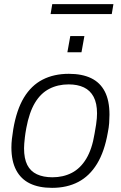

<svg xmlns="http://www.w3.org/2000/svg" viewBox="-20 -894 584 926"><path d="M231 12Q168 12 124.5 -9Q81 -30 58 -73.5Q35 -117 35 -183Q35 -203 37.5 -224.5Q40 -246 44 -271Q60 -365 95.5 -423.5Q131 -482 185.5 -510Q240 -538 312 -538Q376 -538 419.5 -517Q463 -496 485.5 -452.5Q508 -409 508 -341Q508 -322 506.5 -300.5Q505 -279 500 -255Q484 -163 448 -104Q412 -45 357.5 -16.5Q303 12 231 12ZM233 -39Q285 -39 326.5 -60.5Q368 -82 396 -128.5Q424 -175 436 -249Q441 -276 443.5 -293.5Q446 -311 447 -323.5Q448 -336 448 -347Q448 -396 431.5 -427Q415 -458 384.5 -472.5Q354 -487 311 -487Q259 -487 217.5 -465.5Q176 -444 148.5 -398Q121 -352 107 -277Q102 -250 100 -232Q98 -214 97 -201.5Q96 -189 96 -179Q96 -129 111.5 -98.5Q127 -68 158 -53.5Q189 -39 233 -39ZM305 -642 319 -720H387L373 -642ZM224 -826 232 -874H527L519 -826Z"/></svg>

Font: Archivo SemiBold ExtraLight
Style: Italic
Weight: 250
Italic angle: -10°
Version: Version 2.001